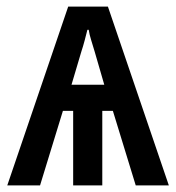

<svg xmlns="http://www.w3.org/2000/svg" viewBox="-20 -560 531 580"><path d="M306 -540 490 0H390L321 -225H289V0H201V-225H170L101 0H2L186 -540ZM248 -470H244Q240 -454 235.5 -437Q231 -420 226 -405L196 -304H295L266 -404Q261 -421 255.5 -438.5Q250 -456 248 -470Z"/></svg>

Font: Avrile Sans Condensed Medium
Style: Regular
Weight: 500
Width: 3
Designer: Monotype Design Team
Foundry: Monotype Imaging Inc.
Version: Version 2.001;September 10, 2019;FontCreator 11.5.0.2425 64-